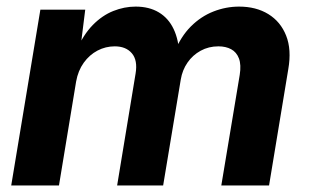

<svg xmlns="http://www.w3.org/2000/svg" viewBox="-20 -565 943 585"><path d="M14.2 0 103 -535.6H239.7L223.6 -406.7L212.9 -411.1Q233.9 -459.5 262.7 -488.8Q291.5 -518.1 325.2 -531.5Q358.9 -544.9 393.1 -544.9Q434.6 -544.9 463.9 -527.3Q493.2 -509.8 509 -476.6Q524.9 -443.4 526.4 -396L511.2 -405.3Q530.8 -453.6 561.5 -484.4Q592.3 -515.1 630.4 -530Q668.5 -544.9 708.5 -544.9Q760.3 -544.9 797.6 -522Q835 -499 851.8 -456.5Q868.7 -414.1 858.4 -354.5L799.8 0H654.3L710.4 -336.9Q715.3 -367.7 708 -387Q700.7 -406.2 684.3 -415Q668 -423.8 645.5 -423.8Q615.7 -423.8 591.3 -410.4Q566.9 -397 551.3 -374.3Q535.6 -351.6 530.8 -322.8L477.1 0H336.9L393.1 -340.8Q399.9 -381.3 381.8 -402.6Q363.8 -423.8 329.6 -423.8Q301.8 -423.8 277.1 -410.9Q252.4 -397.9 235.1 -373.8Q217.8 -349.6 211.9 -316.4L159.7 0Z"/></svg>

Font: Inter 20pt
Style: Bold Italic
Weight: 700
Italic angle: -9.3988°
Version: Version 4.001;git-66647c0bb